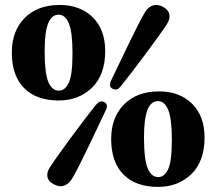

<svg xmlns="http://www.w3.org/2000/svg" viewBox="-20 -735 870 772"><path d="M220 -715Q302.5 -715 352.8 -665.5Q403 -616 403 -530Q403 -434 350 -382.5Q297 -331 216 -331Q126 -331 76.8 -381Q27.5 -431 27.5 -523.5Q27.5 -610.5 79.2 -662.8Q131 -715 220 -715ZM271.5 -521Q271.5 -606 256.8 -641Q242 -676 216 -676Q187.5 -676 173.5 -640.8Q159.5 -605.5 159.5 -530Q159.5 -441 174.2 -405.8Q189 -370.5 217 -370.5Q241.5 -370.5 256.5 -402Q271.5 -433.5 271.5 -521ZM467 -390Q458 -378.5 450.5 -375.8Q443 -373 432 -378.5Q415.5 -387 427 -412Q438.5 -435 456.8 -473.8Q475 -512.5 495.8 -555.2Q516.5 -598 534.8 -633.8Q553 -669.5 563.5 -687Q576.5 -707.5 595.2 -713.2Q614 -719 636.5 -707Q657.5 -695 661 -677.2Q664.5 -659.5 651.5 -638.5Q641.5 -622.5 618 -590Q594.5 -557.5 566 -519Q537.5 -480.5 510.8 -445.8Q484 -411 467 -390ZM364 -311.5Q374 -323 381.8 -326.2Q389.5 -329.5 400 -324Q417 -314.5 404.5 -290Q393 -266.5 374.8 -227.5Q356.5 -188.5 336 -145.8Q315.5 -103 297.2 -67Q279 -31 268 -14Q255 6.5 236.2 12Q217.5 17.5 195.5 5.5Q174.5 -5.5 170.8 -23.5Q167 -41.5 180.5 -62Q191 -78.5 214.2 -111.2Q237.5 -144 266 -182.8Q294.5 -221.5 321 -256.2Q347.5 -291 364 -311.5ZM619.5 -367.5Q702 -367.5 752.2 -318Q802.5 -268.5 802.5 -182.5Q802.5 -86.5 749.5 -35Q696.5 16.5 615.5 16.5Q525.5 16.5 476.2 -33.5Q427 -83.5 427 -176Q427 -263 478.8 -315.2Q530.5 -367.5 619.5 -367.5ZM671 -173.5Q671 -258.5 656.2 -293.5Q641.5 -328.5 615.5 -328.5Q587 -328.5 573 -293.2Q559 -258 559 -182.5Q559 -93.5 573.8 -58.2Q588.5 -23 616.5 -23Q641 -23 656 -54.5Q671 -86 671 -173.5Z"/></svg>

Font: Fraunces 9pt S000
Style: Bold
Weight: 700
Version: Version 1.000; ttfautohint (v1.8.3)